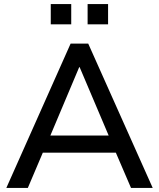

<svg xmlns="http://www.w3.org/2000/svg" viewBox="-20 -918 776 938"><path d="M11 0 325 -705H411L726 0H620L534 -200L581 -172H155L201 -200L116 0ZM367 -590 216 -232 191 -256H544L521 -232L369 -590ZM408 -799V-898H508V-799ZM228 -799V-898H328V-799Z"/></svg>

Font: Nunito Sans 12pt SemiBold
Style: Regular
Weight: 600
Designer: Vernon Adams
Foundry: Vernon Adams
Version: Version 3.101;gftools[0.9.27]